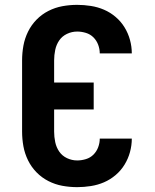

<svg xmlns="http://www.w3.org/2000/svg" viewBox="-20 -763 640 791"><path d="M298 8Q267 8 237 2.5Q207 -3 179.5 -17Q152 -31 130.5 -53Q109 -75 95.5 -102.5Q82 -130 76.5 -160Q71 -190 71 -221V-514Q71 -545 76.5 -575Q82 -605 95.5 -632.5Q109 -660 130.5 -682Q152 -704 179.5 -718Q207 -732 237 -737.5Q267 -743 298 -743Q326 -743 354.5 -738.5Q383 -734 408.5 -723Q434 -712 456 -693.5Q478 -675 493 -650.5Q508 -626 515.5 -598.5Q523 -571 523 -543H391Q391 -561 384.5 -578.5Q378 -596 365 -609Q352 -622 334 -627.5Q316 -633 298 -633Q276 -633 256 -623.5Q236 -614 224 -596.5Q212 -579 207.5 -557.5Q203 -536 203 -514V-423H366V-312H203V-221Q203 -199 207.5 -177.5Q212 -156 224 -138.5Q236 -121 256 -111.5Q276 -102 298 -102Q316 -102 334 -107.5Q352 -113 365 -126Q378 -139 384.5 -156.5Q391 -174 391 -192H523Q523 -164 515.5 -136.5Q508 -109 493 -84.5Q478 -60 456 -41.5Q434 -23 408.5 -12Q383 -1 354.5 3.5Q326 8 298 8Z"/></svg>

Font: Iosevka SS04 XBd Ex
Style: Regular
Weight: 800
Width: 7
Monospace: yes
Designer: Belleve Invis
Foundry: Belleve Invis
Version: Version 19.0.0; ttfautohint (v1.8.4)